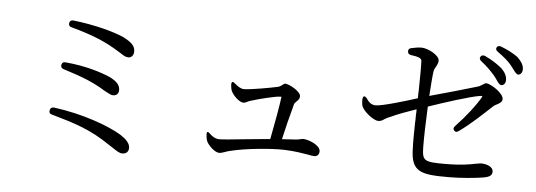

<svg xmlns="http://www.w3.org/2000/svg" viewBox="-51 -939 3082 1105"><g transform="rotate(5 1490.0 -386.5)"><path d="M684 16C709 16 721 1 721 -19C721 -45 699 -68 665 -90C591 -135 440 -191 271 -213C258 -214 250 -209 247 -197V-196C244 -184 248 -175 261 -172C399 -133 489 -105 602 -28C612 -22 616 -19 622 -15C648 2 667 16 684 16ZM306 -438C420 -403 485 -375 539 -342C543 -339 547 -337 555 -333C557 -332 559 -331 560 -330C580 -319 592 -313 603 -313C623 -313 635 -326 635 -346C635 -378 610 -398 574 -416C523 -438 432 -468 314 -478C301 -480 293 -473 291 -462C289 -451 293 -442 306 -438ZM331 -682C460 -647 535 -614 607 -569L615 -564L622 -560C643 -546 655 -538 672 -538C688 -538 702 -552 702 -574C702 -605 684 -626 629 -653C568 -679 466 -707 338 -722C325 -723 317 -717 315 -706C313 -693 318 -685 331 -682Z M1240 -36C1250 -36 1260 -40 1276 -45C1277 -46 1281 -47 1284 -48C1292 -50 1299 -53 1311 -55C1383 -73 1534 -89 1614 -86C1672 -84 1717 -76 1748 -71C1766 -67 1779 -65 1787 -65C1802 -65 1815 -75 1815 -95C1815 -130 1747 -158 1714 -158C1712 -158 1709 -157 1705 -157C1704 -156 1703 -156 1702 -156C1694 -154 1682 -151 1657 -150C1638 -149 1616 -148 1593 -146L1616 -243L1645 -354C1647 -359 1655 -367 1661 -373C1667 -379 1675 -386 1675 -401C1675 -430 1605 -466 1585 -466C1579 -466 1573 -461 1564 -454L1561 -452C1556 -449 1552 -446 1543 -444C1507 -436 1389 -414 1349 -414C1332 -414 1313 -427 1298 -440C1289 -447 1285 -451 1280 -449C1276 -447 1274 -441 1275 -429C1276 -417 1278 -404 1283 -394C1299 -365 1333 -336 1353 -336C1362 -336 1370 -340 1382 -346C1386 -348 1394 -351 1403 -353C1436 -364 1537 -389 1561 -389C1569 -389 1569 -389 1569 -388C1564 -345 1543 -226 1526 -141C1509 -139 1490 -138 1472 -136C1437 -133 1401 -129 1369 -126C1305 -119 1252 -114 1236 -114C1212 -114 1193 -126 1179 -140C1172 -147 1167 -151 1163 -150C1159 -149 1157 -142 1159 -129C1160 -113 1163 -102 1167 -94C1179 -70 1216 -36 1240 -36Z M2570 -12C2635 -12 2724 -20 2770 -28C2796 -33 2817 -41 2817 -64C2817 -97 2775 -107 2746 -107C2742 -107 2736 -106 2728 -104C2725 -104 2723 -104 2719 -103C2690 -97 2637 -86 2538 -86C2418 -86 2409 -93 2407 -169C2406 -227 2409 -319 2413 -406C2500 -436 2651 -485 2706 -493C2722 -495 2722 -495 2718 -486C2691 -439 2640 -372 2579 -308C2570 -299 2569 -290 2576 -282C2583 -274 2591 -273 2602 -281C2674 -332 2740 -397 2784 -437C2791 -445 2805 -452 2815 -457C2826 -464 2838 -470 2838 -487C2838 -520 2763 -569 2736 -569C2730 -569 2725 -565 2716 -559C2717 -560 2714 -558 2712 -557C2705 -552 2698 -548 2683 -544C2627 -527 2504 -492 2416 -468C2420 -529 2424 -583 2428 -611C2429 -618 2432 -625 2436 -632C2440 -640 2444 -645 2447 -653C2450 -659 2452 -666 2452 -675C2452 -706 2384 -741 2348 -741C2331 -741 2311 -738 2289 -733C2277 -731 2271 -723 2272 -713C2272 -702 2278 -695 2291 -693C2329 -688 2351 -682 2353 -666C2355 -635 2354 -571 2353 -506C2353 -495 2353 -485 2352 -474V-449C2284 -427 2150 -387 2114 -387C2089 -387 2074 -400 2060 -421C2053 -430 2047 -434 2043 -433C2038 -432 2035 -425 2034 -414C2034 -398 2035 -380 2041 -370C2058 -338 2112 -299 2135 -299C2151 -299 2159 -304 2172 -313C2180 -318 2186 -322 2203 -328C2240 -346 2300 -368 2350 -385V-367C2349 -359 2349 -350 2349 -340C2349 -329 2349 -318 2348 -307C2347 -255 2346 -201 2348 -157C2350 -20 2410 -12 2570 -12ZM2697 -693C2735 -664 2759 -637 2776 -618L2782 -610C2785 -606 2789 -600 2791 -598C2803 -580 2813 -566 2823 -566C2837 -566 2848 -577 2848 -598C2848 -620 2837 -642 2814 -664C2788 -685 2757 -706 2716 -725C2705 -730 2696 -727 2690 -719C2684 -710 2687 -701 2697 -693ZM2786 -756C2827 -727 2849 -707 2866 -687C2868 -684 2870 -681 2872 -679L2883 -665C2895 -648 2906 -635 2914 -635C2927 -635 2939 -646 2939 -668C2939 -692 2924 -714 2902 -735C2877 -753 2845 -771 2803 -787C2792 -791 2783 -789 2778 -780C2773 -772 2776 -763 2786 -756Z"/></g></svg>

Font: 寒蝉锦书宋 Text
Style: Regular
Weight: 400
Designer: 寒蝉锦书宋{Warren} 思源宋体{Ryoko NISHIZUKA 西塚涼子 (kana & ideographs); Frank Grießhammer (Latin, Greek & Cyrillic); Wenlong ZHANG 
Foundry: Adobe & ChillType
Version: Version 2.000;Glyphs 3.1.1 (3135)